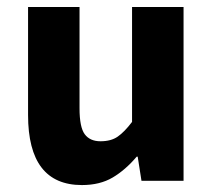

<svg xmlns="http://www.w3.org/2000/svg" viewBox="-20 -516 608 548"><path d="M213.9 12.2Q60.1 12.2 60.1 -188V-496.1H207V-207Q207 -152.8 221.9 -132.8Q236.8 -112.8 266.8 -112.8Q296.9 -112.8 315.9 -126Q335 -139.2 356.9 -168V-496.1H503.9V0H383.8L373 -68.8H370.1Q337.9 -30.8 301.5 -9.3Q265.1 12.2 213.9 12.2Z"/></svg>

Font: SourceSansPro-Bold
Style: Bold
Weight: 700
Designer: Paul D. Hunt
Foundry: Adobe Systems Incorporated
Version: Version 1.050;PS Version 1.000;hotconv 1.0.70;makeotf.lib2.5